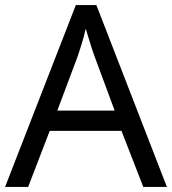

<svg xmlns="http://www.w3.org/2000/svg" viewBox="-20 -737 679 757"><path d="M545 0 459 -221H176L91 0H0L279 -717H360L638 0ZM352 -517Q349 -525 342 -546Q335 -567 328.5 -589.5Q322 -612 318 -624Q311 -593 302 -563.5Q293 -534 287 -517L206 -301H432Z"/></svg>

Font: Noto Sans Manichaean
Style: Regular
Weight: 400
Designer: Monotype Design Team
Foundry: Monotype Imaging Inc.
Version: Version 2.005; ttfautohint (v1.8.4.7-5d5b)